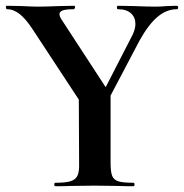

<svg xmlns="http://www.w3.org/2000/svg" viewBox="-34 -645 637 665"><path d="M578 -613Q543 -613 511.5 -586.5Q480 -560 449 -504L349 -314V-81Q349 -50 354.5 -36Q360 -22 376 -17Q392 -12 428 -12Q432 -12 432 -6Q432 0 428 0Q393 0 374 -1L295 -2L212 -1Q192 0 158 0Q154 0 154 -6Q154 -12 158 -12Q194 -12 211 -17.5Q228 -23 234.5 -37Q241 -51 240 -81L239 -300L80 -542Q56 -579 34.5 -596Q13 -613 -9 -613Q-13 -613 -13.5 -619Q-14 -625 -11 -625L41 -624Q79 -622 97 -622Q122 -622 172 -624L223 -625Q226 -625 226 -621Q226 -618 224.5 -615.5Q223 -613 221 -613Q195 -613 183.5 -609Q172 -605 172 -596Q172 -587 182 -573L332 -343L426 -526Q435 -546 435 -562Q435 -585 419.5 -599Q404 -613 375 -613Q371 -613 371 -619Q371 -625 374 -625L428 -624Q478 -622 505 -622Q522 -622 544 -624L578 -625Q583 -625 583 -619Q583 -613 578 -613Z"/></svg>

Font: Cormorant Upright
Style: Bold
Weight: 700
Designer: Christian Thalmann (Catharsis Fonts)
Foundry: Catharsis Fonts
Version: Version 3.302